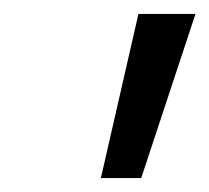

<svg xmlns="http://www.w3.org/2000/svg" viewBox="-20 -709 301 276"><path d="M261 -689 183 -453H125L179 -689Z"/></svg>

Font: Kantumruy Pro
Style: Italic
Weight: 400
Italic angle: -13°
Designer: Sovichet Tep
Foundry: Sovichet Tep
Version: Version 1.002